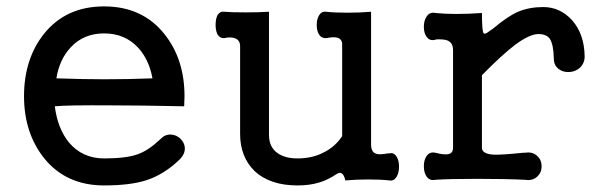

<svg xmlns="http://www.w3.org/2000/svg" viewBox="-20 -559 1879 597"><path d="M303.7 -539.1Q184.6 -539.1 116.2 -453.1Q54.7 -375 54.7 -259.8Q54.7 -146.5 116.2 -68.4Q184.6 17.6 303.7 17.6Q385.7 17.6 436.5 1Q492.2 -17.6 540 -64.5Q555.7 -81.1 554.7 -99.6Q553.7 -115.2 541 -127.9Q528.3 -139.6 511.7 -140.6Q493.2 -141.6 479.5 -127Q442.4 -91.8 410.2 -80.1Q374 -66.4 303.7 -66.4Q236.3 -66.4 194.3 -116.2Q159.2 -159.2 150.4 -228.5Q189.5 -232.4 326.2 -231.4Q411.1 -231.4 552.7 -228.5L553.7 -259.8Q553.7 -375 491.2 -453.1Q422.9 -539.1 303.7 -539.1ZM303.7 -455.1Q368.2 -455.1 409.2 -411.1Q443.4 -374 454.1 -315.4Q378.9 -312.5 304.7 -312.5Q240.2 -312.5 155.3 -315.4Q165 -375 200.2 -412.1Q240.2 -455.1 303.7 -455.1Z M726.6 -415V-142.6Q726.6 -71.3 771.5 -27.3Q819.3 17.6 905.3 17.6Q944.3 17.6 974.6 7.8Q1000 0 1026.4 -17.6Q1037.1 -24.4 1043 -19.5Q1049.8 -15.6 1053.7 2Q1087.9 -1 1126 -1Q1164.1 -1 1190.4 2Q1204.1 4.9 1212.9 -8.8Q1220.7 -21.5 1220.7 -41Q1220.7 -60.5 1212.9 -72.3Q1204.1 -85.9 1190.4 -82H1185.5Q1159.2 -77.1 1149.4 -81.1Q1133.8 -85.9 1133.8 -110.4V-522.5Q1099.6 -519.5 1059.6 -519.5Q1019.5 -519.5 994.1 -522.5Q979.5 -524.4 971.7 -510.7Q964.8 -499 964.8 -481.4Q964.8 -463.9 971.7 -452.1Q979.5 -439.5 994.1 -440.4Q1018.6 -445.3 1030.3 -441.4Q1043.9 -436.5 1043.9 -420.9V-135.7Q1021.5 -101.6 984.4 -84Q950.2 -66.4 904.3 -66.4Q869.1 -66.4 845.7 -81.1Q816.4 -99.6 816.4 -139.6V-522.5Q788.1 -520.5 744.1 -520.5Q697.3 -520.5 676.8 -522.5Q664.1 -524.4 656.2 -511.7Q650.4 -500 650.4 -481.4Q650.4 -463.9 656.2 -452.1Q664.1 -439.5 676.8 -440.4Q699.2 -445.3 711.9 -439.5Q726.6 -433.6 726.6 -415Z M1388.7 -403.3V-99.6Q1388.7 -80.1 1369.1 -79.1Q1357.4 -78.1 1334 -84Q1316.4 -87.9 1306.6 -74.2Q1297.9 -61.5 1297.9 -42Q1297.9 -22.5 1306.6 -9.8Q1316.4 3.9 1334 0Q1377 -2.9 1463.9 -2.9Q1550.8 -2.9 1612.3 0Q1635.7 3.9 1650.4 -9.8Q1664.1 -22.5 1664.1 -42Q1664.1 -61.5 1650.4 -74.2Q1635.7 -87.9 1612.3 -84H1606.4Q1539.1 -77.1 1515.6 -78.1Q1478.5 -80.1 1478.5 -99.6V-325.2Q1542 -389.6 1582 -419.9Q1627 -453.1 1654.3 -453.1Q1678.7 -453.1 1689.5 -438.5Q1701.2 -420.9 1702.1 -376Q1702.1 -356.4 1716.8 -344.7Q1730.5 -334 1750 -335Q1769.5 -335.9 1783.2 -348.6Q1797.9 -362.3 1797.9 -383.8Q1796.9 -453.1 1758.8 -496.1Q1721.7 -537.1 1668.9 -537.1Q1626 -537.1 1590.8 -522.5Q1557.6 -507.8 1512.7 -469.7L1503.9 -463.9Q1487.3 -450.2 1483.4 -456.1Q1478.5 -464.8 1478.5 -518.6Q1436.5 -515.6 1399.4 -515.6Q1362.3 -515.6 1334 -518.6Q1316.4 -522.5 1306.6 -507.8Q1297.9 -495.1 1297.9 -475.6Q1297.9 -456.1 1306.6 -444.3Q1316.4 -430.7 1334 -435.5L1335.9 -436.5Q1359.4 -437.5 1370.1 -433.6Q1388.7 -426.8 1388.7 -403.3Z"/></svg>

Font: Gungsuh
Style: Regular
Weight: 400
Version: Version 2.21